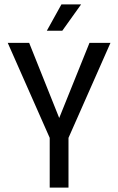

<svg xmlns="http://www.w3.org/2000/svg" viewBox="-20 -849 535 869"><path d="M290 -225V0H205V-225L15 -655H112L248 -315L385 -655H480ZM262 -710H192L258 -829H347Z"/></svg>

Font: Ropa Sans
Style: Regular
Weight: 400
Designer: Botio Nikoltchev
Foundry: Botjo Nikoltchev
Version: Version 1.002